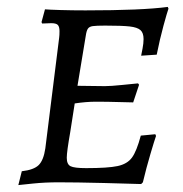

<svg xmlns="http://www.w3.org/2000/svg" viewBox="-20 -527 528 555"><path d="M229 -41Q292 -41 320 -47Q348 -53 361.5 -71.5Q375 -90 387 -135L429 -139L431 -134Q427 -123 415 -82.5Q403 -42 393 0L388 5Q362 4 280.5 2Q199 0 149 0Q110 0 76 3.5Q42 7 33 8L43 -32Q78 -36 92 -50Q106 -64 111 -98L151 -418Q152 -425 152 -437Q152 -450 147 -455Q142 -460 128 -460L102 -459L100 -463L110 -500Q121 -499 154.5 -498Q188 -497 227 -497Q391 -497 465 -507L467 -502Q463 -491 452.5 -452.5Q442 -414 433 -369L388 -366Q389 -371 392 -386.5Q395 -402 395 -414Q395 -432 386 -440Q377 -448 355 -450.5Q333 -453 284 -453Q258 -453 248 -451.5Q238 -450 234 -444Q230 -438 228 -424L204 -279L283 -278Q300 -278 334 -281.5Q368 -285 379 -286L382 -282L365 -231Q354 -231 323 -232Q292 -233 257 -233Q229 -233 196 -228L183 -145Q173 -88 173 -71Q173 -52 184 -46.5Q195 -41 229 -41Z"/></svg>

Font: Alegreya SC
Style: Italic
Weight: 400
Italic angle: -7°
Designer: Juan Pablo del Peral
Foundry: Huerta Tipografica
Version: Version 2.007; ttfautohint (v1.6)